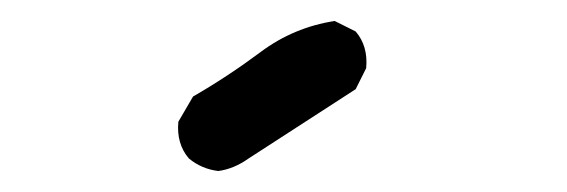

<svg xmlns="http://www.w3.org/2000/svg" viewBox="-20 -65 540 183"><path d="M188 98Q172 96 160 86Q148 72 150 51L164 27Q197 8 228.5 -15.5Q260 -39 299 -45L319 -35Q331 -21 329 0L319 20L217 86Q203 96 188 98Z"/></svg>

Font: Kosefont JP
Style: Regular
Weight: 400
Designer: Nozomi Seto 瀬戸のぞみ
Version: Version 3.00;June 19, 2020